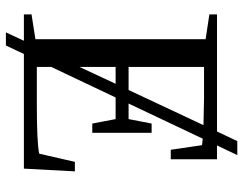

<svg xmlns="http://www.w3.org/2000/svg" viewBox="-107 -657 825 651"><g transform="rotate(90 305.5 -331.5)"><path d="M163.1 0 134.3 61H89.8L118.2 0H28.8V-25.9L112.8 -39.1V-616.2L28.8 -628.9V-654.8H425.8L458.5 -723.6H505.9L473.1 -654.8H520V-498H487.8L472.2 -604L450.2 -606.4L331.1 -355H383.8L398.9 -433.1H430.2V-231.9H398.9L383.8 -311H310.5L207 -92.8V-43.9H335.9Q461.9 -43.9 501 -51.8L528.8 -172.9H561L551.8 0ZM207 -355H285.2L404.3 -608.9L314 -610.8H207ZM207 -188.5 264.2 -311H207Z"/></g></svg>

Font: Times New Roman
Style: Regular
Weight: 400
Designer: Steve Matteson
Foundry: Ascender Corporation
Version: Version 2.00.3